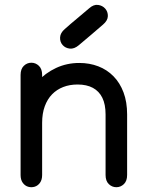

<svg xmlns="http://www.w3.org/2000/svg" viewBox="-20 -771 608 802"><path d="M421 -40Q421 -15 434.5 -2Q448 11 466 11Q484 11 497.5 -2Q511 -15 511 -40Q511 -65 511 -86Q511 -107 511 -128.5Q511 -150 511 -175Q511 -211 511 -240.5Q511 -270 511 -293Q511 -345 496 -385Q481 -425 454 -452.5Q427 -480 390.5 -494Q354 -508 311 -508Q259 -508 214 -487Q169 -466 136 -429.5Q103 -393 84.5 -346Q66 -299 66 -248Q66 -223 66 -195.5Q66 -168 66 -141Q66 -114 66 -88.5Q66 -63 66 -40Q66 -20 75 -7.5Q84 5 97.5 9Q111 13 124.5 9Q138 5 147 -7.5Q156 -20 156 -40Q156 -58 156 -91.5Q156 -125 156 -164.5Q156 -204 156 -241.5Q156 -279 156 -305.5Q156 -332 156 -338Q156 -360 156 -379Q156 -398 156 -417Q156 -436 156 -458Q156 -483 142.5 -496Q129 -509 111 -509Q93 -509 79.5 -496Q66 -483 66 -458Q66 -438 66 -418Q66 -398 66 -378Q66 -358 66 -338Q66 -328 66 -301Q66 -274 66 -237.5Q66 -201 66 -162.5Q66 -124 66 -91.5Q66 -59 66 -40Q66 -20 75 -7.5Q84 5 97.5 9Q111 13 124.5 9Q138 5 147 -7.5Q156 -20 156 -40Q156 -63 156 -93.5Q156 -124 156 -155Q156 -186 156 -213.5Q156 -241 156 -258Q156 -297 167 -327Q178 -357 197.5 -377Q217 -397 244 -407.5Q271 -418 304 -418Q342 -418 368 -404Q394 -390 407.5 -362.5Q421 -335 421 -293Q421 -258 421 -228.5Q421 -199 421 -175Q421 -155 421 -131.5Q421 -108 421 -84.5Q421 -61 421 -40ZM410 -668Q430 -685 430.5 -703.5Q431 -722 419.5 -735Q408 -748 389.5 -750.5Q371 -753 352 -736Q339 -725 326 -714Q313 -703 300.5 -692.5Q288 -682 275.5 -671.5Q263 -661 251 -650Q232 -634 231 -615Q230 -596 241.5 -583Q253 -570 271.5 -568Q290 -566 309 -582Q322 -593 335 -604Q348 -615 360.5 -625.5Q373 -636 385.5 -647Q398 -658 410 -668Z"/></svg>

Font: Tilt Neon
Style: Regular
Weight: 400
Designer: Andy Clymer
Foundry: Andy Clymer
Version: Version 1.000